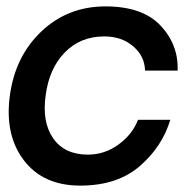

<svg xmlns="http://www.w3.org/2000/svg" viewBox="-20 -575 609 601"><path d="M11 -277Q28 -400 110.5 -477.5Q193 -555 310 -555Q426 -555 482.5 -495Q539 -435 536 -354H434Q433 -399 397 -430Q361 -461 306 -461Q232 -461 183 -411Q134 -361 123 -277Q111 -193 146.5 -142Q182 -91 255 -91Q308 -91 351.5 -123Q395 -155 412 -200H513Q488 -116 417.5 -55Q347 6 231 6Q115 6 54.5 -73.5Q-6 -153 11 -277Z"/></svg>

Font: Oakes Grotesk Medium
Style: Italic
Weight: 500
Italic angle: -8°
Designer: Samuel Oakes
Foundry: Samuel Oakes
Version: Version 1.000;PS 001.000;hotconv 1.0.88;makeotf.lib2.5.64775